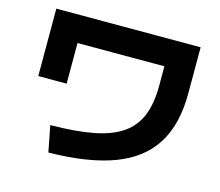

<svg xmlns="http://www.w3.org/2000/svg" viewBox="-108 -875 1216 1059"><g transform="rotate(15 500.0 -345.0)"><path d="M222 -105Q367 -106 467.5 -125.5Q568 -145 629.5 -188Q691 -231 718.5 -300.5Q746 -370 746 -469V-581H250V-349H88V-734H912V-469Q912 -295 842 -182.5Q772 -70 626 -14.5Q480 41 251 44Z"/></g></svg>

Font: M PLUS 1 ExtraBold
Style: Regular
Weight: 800
Designer: Coji Morishita
Foundry: UNDERFOREST DESIGN
Version: Version 1.001